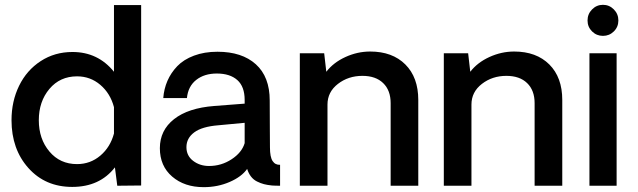

<svg xmlns="http://www.w3.org/2000/svg" viewBox="-20 -771 2647 797"><path d="M565.9 -750V-1L466.8 0L457 -76.2Q394 4.9 279.8 4.9Q168 4.9 97.9 -73.5Q27.8 -151.9 27.8 -272Q27.8 -350.6 59.3 -415Q90.8 -479.5 148.9 -517.3Q207 -555.2 280.8 -555.2Q386.7 -555.2 453.1 -473.1V-750ZM299.8 -89.8Q355 -89.8 396.5 -125Q438 -160.2 453.1 -216.8V-326.2Q438 -383.3 396.5 -418.7Q355 -454.1 299.8 -454.1Q229 -454.1 185.1 -401.9Q141.1 -349.6 141.1 -272Q141.1 -194.3 185.1 -142.1Q229 -89.8 299.8 -89.8Z M825.7 5.9Q745.6 5.9 694.6 -38.1Q643.6 -82 643.6 -155.8Q643.6 -230 702.4 -276.4Q761.2 -322.8 869.6 -331.1L995.6 -340.8V-356Q995.6 -411.6 965.1 -438.7Q934.6 -465.8 879.9 -465.8Q828.1 -465.8 794.4 -439.2Q760.7 -412.6 755.9 -363.8H657.7Q660.6 -401.9 675 -435.3Q689.5 -468.8 715.8 -496.3Q742.2 -523.9 785.2 -540Q828.1 -556.2 882.8 -556.2Q984.4 -556.2 1042 -504.2Q1099.6 -452.1 1099.6 -354Q1099.6 -308.1 1100.1 -237.1Q1100.6 -166 1100.6 -159.2Q1100.6 -119.1 1111.6 -102.5Q1122.6 -85.9 1142.6 -86.9V0Q1121.1 0 1108.9 -1Q1089.8 -2.9 1075.7 -6.6Q1061.5 -10.3 1046.9 -17.6Q1032.2 -24.9 1022 -38.1Q1011.7 -51.3 1005.9 -69.8Q982.9 -37.1 933.1 -15.6Q883.3 5.9 825.7 5.9ZM847.7 -82Q898.9 -82 941.4 -109.9Q983.9 -137.7 995.6 -176.8V-261.2L886.7 -251Q818.4 -245.6 786.1 -221.4Q753.9 -197.3 753.9 -160.2Q753.9 -124.5 781.7 -103.3Q809.6 -82 847.7 -82Z M1516.6 -557.1Q1608.9 -557.1 1662.6 -503.4Q1716.3 -449.7 1716.3 -356V0H1601.6V-342.8Q1601.6 -396 1570.6 -426Q1539.6 -456.1 1484.4 -456.1Q1425.8 -456.1 1382.6 -422.6Q1339.4 -389.2 1339.4 -336.9V0H1224.6V-549.8H1325.7L1334.5 -473.1Q1364.3 -511.7 1414.1 -534.4Q1463.9 -557.1 1516.6 -557.1Z M2114.3 -557.1Q2206.5 -557.1 2260.3 -503.4Q2314 -449.7 2314 -356V0H2199.2V-342.8Q2199.2 -396 2168.2 -426Q2137.2 -456.1 2082 -456.1Q2023.4 -456.1 1980.2 -422.6Q1937 -389.2 1937 -336.9V0H1822.3V-549.8H1923.3L1932.1 -473.1Q1961.9 -511.7 2011.7 -534.4Q2061.5 -557.1 2114.3 -557.1Z M2528.1 -640.6Q2509.3 -622.1 2482.9 -622.1Q2456.5 -622.1 2437.7 -640.6Q2418.9 -659.2 2418.9 -686Q2418.9 -712.9 2437.7 -731.9Q2456.5 -751 2482.9 -751Q2509.3 -751 2528.1 -731.9Q2546.9 -712.9 2546.9 -686Q2546.9 -659.2 2528.1 -640.6ZM2426.8 -549.8H2539.6V0H2426.8Z"/></svg>

Font: Oakes Grotesk Medium
Style: Regular
Weight: 500
Designer: Samuel Oakes
Foundry: Samuel Oakes
Version: Version 1.000;PS 001.000;hotconv 1.0.88;makeotf.lib2.5.64775